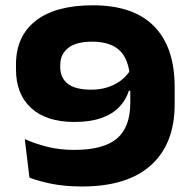

<svg xmlns="http://www.w3.org/2000/svg" viewBox="-20 -673 708 710"><path d="M323.2 -653.4Q473.7 -653.4 549.8 -575.9Q625.9 -498.5 625.9 -350.8V-286.7Q625.9 -141.8 538.7 -62.6Q451.5 16.6 283.6 16.6Q220 16.6 171 6.7Q122 -3.2 88.8 -16.3L71.7 -158.5Q108.7 -142 154 -130.4Q199.3 -118.7 254.5 -118.7Q362.5 -118.7 412.2 -160.6Q461.8 -202.5 461.8 -292.9V-359.9Q461.8 -443.3 427.6 -481.1Q393.5 -518.9 320.9 -518.9Q261.2 -518.9 232 -495.5Q202.8 -472.2 202.8 -433.2V-425.3Q202.8 -384.9 230.7 -363.2Q258.6 -341.4 318.1 -341.4Q349.5 -341.4 376.9 -350Q404.4 -358.6 426.2 -374.8Q448 -391.1 461.8 -413.2L493.2 -337.2H456.6Q445.5 -302.4 420.2 -276.5Q394.8 -250.6 354 -236.3Q313.2 -222 255 -222Q151.5 -222 95.3 -273.5Q39.1 -325 39.1 -416.6V-434.4Q39.1 -539.3 112.3 -596.3Q185.5 -653.4 323.2 -653.4Z"/></svg>

Font: Anek Gurmukhi Medium SemiExpanded
Style: Regular
Weight: 500
Width: 6
Version: Version 1.003